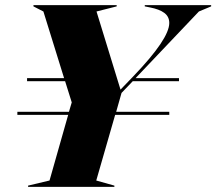

<svg xmlns="http://www.w3.org/2000/svg" viewBox="-20 -732 847 752"><path d="M111 -712H437V-707L358 -687L452 -381L503 -434Q643 -580 643 -642Q643 -667 623.5 -681.5Q604 -696 567 -703L547 -707V-712H807V-707L759 -687L511 -426H681V-414H500L456 -368L435 -294H643V-282H431L357 -25L428 -5V0H90V-5L174 -25L247 -282H48V-294H250L261 -331L235 -414H86V-426H231L150 -687L111 -707Z"/></svg>

Font: Nyght Serif Dark Italic
Style: Regular
Weight: 800
Italic angle: -16°
Designer: Maksym Kobuzan
Version: Version 0.400